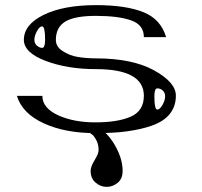

<svg xmlns="http://www.w3.org/2000/svg" viewBox="-20 -520 790 750"><path d="M583 -143.6Q583 -91.8 594.7 -91.8Q603.5 -91.8 614.3 -109.4Q625 -127.9 625 -143.6Q625 -158.2 615.2 -167Q606.4 -174.8 594.7 -174.8Q583 -174.8 583 -143.6ZM156.2 -364.3Q156.2 -417 144.5 -417Q134.8 -417 125 -399.4Q114.3 -380.9 114.3 -364.3Q114.3 -350.6 124 -341.8Q134.8 -333 144.5 -333Q156.2 -333 156.2 -364.3ZM542 -375Q542 -422.9 492.2 -440.4Q442.4 -458 354.5 -458Q273.4 -458 236.3 -436.5Q198.2 -414.1 198.2 -364.3Q198.2 -337.9 223.6 -321.3Q252 -302.7 282.2 -297.9Q316.4 -292 354.5 -292Q497.1 -292 582 -245.1Q667 -198.2 667 -146.5V-145.5Q667 -104.5 642.6 -74.2Q620.1 -45.9 573.2 -29.3Q532.2 -14.6 474.6 -6.8Q425.8 0 352.5 0Q234.4 0 151.4 -38.1Q67.4 -76.2 45.9 -145.5H145.5Q145.5 -97.7 208 -69.3Q268.6 -42 352.5 -42Q440.4 -42 491.2 -64.5Q542 -86.9 542 -146.5V-145.5Q542 -250 354.5 -250Q243.2 -250 158.2 -282.2Q73.2 -314.5 73.2 -364.3Q73.2 -423.8 150.4 -461.9Q228.5 -500 354.5 -500Q473.6 -500 542 -471.7Q608.4 -444.3 628.9 -375ZM459 147.5Q459 177.7 440.4 193.4Q420.9 210 396.5 210Q373 210 353.5 193.4Q334 176.8 334 147.5Q334 130.9 349.6 105.5Q365.2 80.1 365.2 66.4Q365.2 41 353.5 22.5Q341.8 2.9 334 2.9V-41Q341.8 -41 372.1 -18.6Q399.4 2 420.9 34.2Q459 93.8 459 147.5Z"/></svg>

Font: okolaksMetalik
Style: bold
Weight: 700
Width: 7
Version: Version 0.6